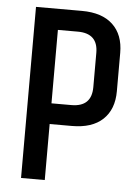

<svg xmlns="http://www.w3.org/2000/svg" viewBox="-50 -718 549 758"><g transform="rotate(5 224.0 -339.0)"><path d="M315 -518Q315 -595 235 -595H156V-304H235Q315 -304 315 -382ZM62 -678H244Q324 -678 366.5 -638Q409 -598 409 -526V-374Q409 -302 366.5 -262Q324 -222 244 -222H156V0H62Z"/></g></svg>

Font: Khand Medium
Style: Regular
Weight: 500
Designer: Devanagari: Sanchit Sawaria, Jyotish Sonowal; Latin: Satya Rajpurohit
Foundry: Indian Type Foundry
Version: Version 1.100;PS 1.0;hotconv 1.0.78;makeotf.lib2.5.61930; tt